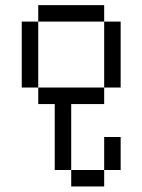

<svg xmlns="http://www.w3.org/2000/svg" viewBox="-20 -582 540 728"><path d="M250 62.5V125H375V62.5ZM250 62.5Q250 62.5 250 -187.5H375V-250H125V-187.5H187.5Q187.5 -187.5 187.5 62.5ZM375 62.5H437.5Q437.5 62.5 437.5 -62.5H375Q375 -62.5 375 62.5ZM125 -250Q125 -250 125 -500H62.5Q62.5 -500 62.5 -250ZM375 -250H437.5Q437.5 -250 437.5 -500H375Q375 -500 375 -250ZM125 -500H375V-562.5H125Z"/></svg>

Font: Unifont
Style: Regular
Weight: 500
Version: Version 15.1.04